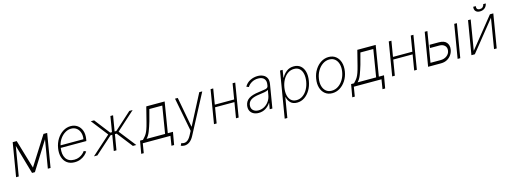

<svg xmlns="http://www.w3.org/2000/svg" viewBox="-9 -1770 8009 3017"><g transform="rotate(-15 3995.5 -261.0)"><path d="M336.6 -77.8 633.5 -545.5H693.2L602.3 0H558.2L634.6 -458.1L347.7 0H301.1L164.4 -476.6L84.9 0H41.5L132.5 -545.5H197.8Z M993.3 11.4Q919.4 11.4 870.7 -25.2Q822.1 -61.8 802.9 -125.4Q783.7 -188.9 797.2 -270.2Q810.7 -351.9 851.2 -415.8Q891.7 -479.8 950.5 -516.7Q1009.2 -553.6 1076.7 -553.6Q1137.8 -553.6 1184.1 -521.5Q1230.5 -489.3 1252 -430.2Q1273.4 -371.1 1259.9 -290.1L1255 -263.1H838.4Q822.1 -158.7 862.9 -93.7Q903.8 -28.8 998.6 -28.8Q1043 -28.8 1077.6 -43.9Q1112.2 -58.9 1136.7 -80.6Q1161.2 -102.3 1174.7 -122.5L1210.6 -106.5Q1194.2 -79.2 1163.7 -51.8Q1133.2 -24.5 1090.2 -6.6Q1047.2 11.4 993.3 11.4ZM846.2 -302.6H1218Q1228 -361.5 1212.4 -409.3Q1196.7 -457 1160.7 -485.1Q1124.6 -513.1 1072.4 -513.1Q1021.3 -513.1 974.6 -484.7Q927.9 -456.3 893.8 -408.6Q859.7 -360.8 846.2 -302.6Z M1308.2 0 1614 -274.1 1403.1 -545.5H1457L1651.6 -293.7H1680L1721.9 -545.5H1765.3L1723 -293.7H1751.1L2029.8 -545.5H2083.8L1782.3 -274.1L1996.8 0H1941.4L1744.3 -252.5H1717L1674.4 0H1631L1673.7 -252.5H1646.3L1363.6 0Z M2035.9 154.5 2071.7 -50.8H2119.3Q2138.1 -71.7 2153.6 -88.8Q2169 -105.8 2183.2 -130Q2197.4 -154.1 2212.4 -195.1Q2227.3 -236.2 2244.7 -305L2305.4 -545.5H2604.4L2523.1 -50.8H2606.9L2571 154.5H2527.7L2552.6 0H2102.6L2077.1 154.5ZM2177.6 -50.8H2479L2551.5 -492.9H2341.3L2291.2 -305Q2266 -220.5 2240.4 -154.3Q2214.8 -88.1 2177.6 -50.8Z M2727.3 204.9Q2695 204.9 2668.7 192.1L2687.5 154.5Q2779.5 192.8 2843.4 73.9L2879.6 5.7L2773.1 -545.5H2817.5L2909.1 -55.4H2913L3167.6 -545.5H3216.3L2880 92.7Q2849.8 149.5 2810.7 177.4Q2771.7 205.3 2727.3 204.9Z M3394.5 -545.5 3352.6 -293H3667.6L3709.5 -545.5H3752.5L3662.3 0H3619L3660.9 -251.8H3345.9L3304.3 0H3261L3351.6 -545.5Z M3986.9 11.7Q3940 11.7 3903.8 -7.1Q3867.5 -25.9 3849.8 -62.1Q3832 -98.4 3840.2 -150.2Q3851.9 -218.4 3907.3 -255.1Q3962.7 -291.9 4073.9 -305Q4137.4 -312.5 4180 -321.2Q4222.7 -329.9 4228 -361.2L4231.5 -383.9Q4241.8 -443.2 4211.5 -478.5Q4181.1 -513.8 4115.1 -513.8Q4057.2 -513.8 4011 -487.7Q3964.8 -461.6 3941.8 -421.9L3904.1 -437.1Q3937.1 -496.1 3995.7 -524.9Q4054.3 -553.6 4117.5 -553.6Q4166.2 -553.6 4205.4 -535.3Q4244.7 -517 4264.4 -478.9Q4284.1 -440.7 4274.1 -381L4210.9 0H4167.6L4184.3 -98.4H4181.1Q4152.7 -52.6 4102.3 -20.4Q4051.8 11.7 3986.9 11.7ZM3995 -28.4Q4046.2 -28.4 4090.4 -53.4Q4134.6 -78.5 4165 -122.2Q4195.3 -165.8 4204.2 -221.2L4218 -301.5Q4198.9 -287.3 4155.7 -279.3Q4112.6 -271.3 4072.4 -266.7Q3981.5 -256 3936.8 -227.8Q3892 -199.6 3883.2 -148.8Q3874.3 -93 3906.1 -60.7Q3937.9 -28.4 3995 -28.4Z M4356.5 204.5 4481.5 -545.5H4523.8L4503.9 -423.7H4508.9Q4536.6 -476.6 4585.9 -515.1Q4635.3 -553.6 4706 -553.6Q4772 -553.6 4815 -517.4Q4858 -481.2 4874.3 -417.6Q4890.6 -354 4876.8 -271.3Q4863.3 -188.9 4825.5 -125.2Q4787.6 -61.4 4732.8 -25Q4677.9 11.4 4612.6 11.4Q4543 11.4 4505.7 -27.3Q4468.4 -66.1 4457.7 -119H4453.5L4399.5 204.5ZM4478.7 -271.7Q4467.3 -202.1 4478.9 -147Q4490.4 -92 4524.3 -60.4Q4558.2 -28.8 4613.3 -28.8Q4669 -28.8 4714.8 -60.9Q4760.7 -93 4791.5 -148.1Q4822.4 -203.1 4833.8 -271.7Q4845.2 -340.2 4833.8 -394.9Q4822.4 -449.6 4788.7 -481.4Q4755 -513.1 4698.5 -513.1Q4643.1 -513.1 4597.5 -481.7Q4551.8 -450.3 4521 -395.8Q4490.1 -341.3 4478.7 -271.7Z M5185 11.4Q5116.8 11.4 5069.8 -25.6Q5022.7 -62.5 5002.8 -127Q4983 -191.4 4996.4 -274.5Q5009.9 -355.5 5050.1 -418.5Q5090.2 -481.5 5148.1 -517.6Q5206 -553.6 5272 -553.6Q5340.9 -553.6 5388 -516.5Q5435 -479.4 5454.9 -414.8Q5474.8 -350.1 5461.6 -267Q5448.2 -186.4 5408 -123.4Q5367.9 -60.4 5309.8 -24.5Q5251.8 11.4 5185 11.4ZM5185.4 -28.8Q5244 -28.8 5293 -61.4Q5342 -94.1 5375.2 -149.9Q5408.4 -205.6 5419.4 -274.5Q5430.4 -341.3 5416.2 -395.2Q5402 -449.2 5365.4 -481.2Q5328.8 -513.1 5272.7 -513.1Q5214.8 -513.1 5165.7 -480.1Q5116.5 -447.1 5083.1 -391.3Q5049.7 -335.6 5038.7 -267Q5027.3 -200.6 5041.5 -146.5Q5055.8 -92.3 5092.5 -60.5Q5129.3 -28.8 5185.4 -28.8Z M5469.1 154.5 5505 -50.8H5552.6Q5571.4 -71.7 5586.8 -88.8Q5602.3 -105.8 5616.5 -130Q5630.7 -154.1 5645.6 -195.1Q5660.5 -236.2 5677.9 -305L5738.6 -545.5H6037.6L5956.3 -50.8H6040.1L6004.3 154.5H5960.9L5985.8 0H5535.9L5510.3 154.5ZM5610.8 -50.8H5912.3L5984.7 -492.9H5774.5L5724.4 -305Q5699.2 -220.5 5673.7 -154.3Q5648.1 -88.1 5610.8 -50.8Z M6293.3 -545.5 6251.4 -293H6566.4L6608.3 -545.5H6651.3L6561.1 0H6517.8L6559.7 -251.8H6244.7L6203.1 0H6159.8L6250.4 -545.5Z M6856.2 -328.1H7007.8Q7095.9 -328.1 7132.3 -281.8Q7168.7 -235.4 7157 -168.7Q7149.9 -124.3 7123.8 -85.8Q7097.7 -47.2 7054.5 -23.6Q7011.4 0 6953.1 0H6744.3L6835.2 -545.5H6878.6L6796.5 -50.8H6962.4Q7019.5 -50.8 7061.6 -81.9Q7103.7 -112.9 7111.5 -161.6Q7120.4 -213.1 7088.8 -245.2Q7057.2 -277.3 6999.6 -277.3H6848ZM7224.4 0 7315.3 -545.5H7358.3L7267.4 0Z M7502.1 -56.5 7896 -545.5H7951L7860.1 0H7816.8L7897.7 -489L7504.3 0H7448.9L7539.8 -545.5H7583.1ZM7835.6 -727.3H7876.8Q7869.3 -683.2 7837.5 -656.4Q7805.8 -629.6 7758.2 -629.6Q7710.9 -629.6 7688.2 -656.4Q7665.5 -683.2 7672.9 -727.3H7714.1Q7709.5 -699.2 7721.4 -682.2Q7733.3 -665.1 7764.2 -665.1Q7795.1 -665.1 7813 -682.2Q7831 -699.2 7835.6 -727.3Z"/></g></svg>

Font: Inter Extra Light  BETA
Style: Italic
Weight: 200
Italic angle: 9.39999°
Designer: Rasmus Andersson
Foundry: rsms
Version: Version 3.011;git-f93a4a705